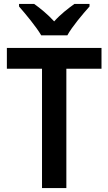

<svg xmlns="http://www.w3.org/2000/svg" viewBox="-20 -958 552 978"><path d="M190 -778H323C347 -822 402 -887 436 -925V-938H359C326 -914 289 -886 256 -849C223 -885 185 -916 154 -938H77V-925C111 -886 165 -821 190 -778ZM318 0V-608H497V-714H15V-608H194V0Z"/></svg>

Font: Noto Sans Gujarati UI SemiCondensed SemiBold
Style: Regular
Weight: 600
Width: 4
Designer: Jelle Bosma - Monotype Design Team, Universal Thirst
Foundry: Monotype Imaging Inc.
Version: Version 2.106